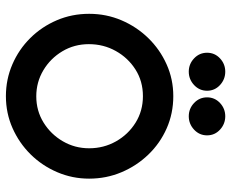

<svg xmlns="http://www.w3.org/2000/svg" viewBox="-84 -660 753 624"><g transform="rotate(90 292.0 -347.5)"><path d="M357.4 -585Q332.5 -585 314.2 -602.3Q295.9 -619.6 295.9 -644.5Q295.9 -669.4 314.2 -686.5Q332.5 -703.6 357.4 -703.6Q382.3 -703.6 400.9 -686.5Q419.4 -669.4 419.4 -644.5Q419.4 -619.6 400.9 -602.3Q382.3 -585 357.4 -585ZM212.4 -585Q187.5 -585 169.2 -602.3Q150.9 -619.6 150.9 -644.5Q150.9 -669.4 169.2 -686.5Q187.5 -703.6 212.4 -703.6Q237.3 -703.6 255.9 -686.5Q274.4 -669.4 274.4 -644.5Q274.4 -619.6 255.9 -602.3Q237.3 -585 212.4 -585ZM292 -534.7Q348.1 -534.7 396.7 -513.2Q445.3 -491.7 481.9 -453.6Q518.6 -415.5 539.3 -366.2Q560.1 -316.9 560.1 -261.2Q560.1 -206.5 539.1 -157.5Q518.1 -108.4 481.2 -71Q444.3 -33.7 395.8 -12.2Q347.2 9.3 292 9.3Q237.3 9.3 188.7 -11.7Q140.1 -32.7 103.3 -69.8Q66.4 -106.9 45.4 -156Q24.4 -205.1 24.4 -261.2Q24.4 -316.9 45.4 -366.2Q66.4 -415.5 103.3 -453.4Q140.1 -491.2 188.5 -512.9Q236.8 -534.7 292 -534.7ZM123 -260.3Q123 -212.9 146.2 -174.1Q169.4 -135.3 208 -112.3Q246.6 -89.4 292.5 -89.4Q339.4 -89.4 377.7 -113Q416 -136.7 438.7 -175.8Q461.4 -214.8 461.4 -261.2Q461.4 -308.6 439 -348.4Q416.5 -388.2 378.2 -412.1Q339.8 -436 292 -436Q243.7 -436 205.6 -411.9Q167.5 -387.7 145.3 -347.9Q123 -308.1 123 -260.3Z"/></g></svg>

Font: Manjari
Style: Bold
Weight: 700
Designer: Santhosh Thottingal <santhosh.thottingal@gmail.com>
Version: Version 2.000